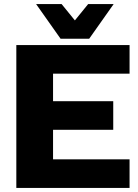

<svg xmlns="http://www.w3.org/2000/svg" viewBox="-20 -921 675 941"><path d="M60 0ZM615 0H60V-700H615V-560H240V-425H535V-285H240V-140H615ZM282 -901 347 -821 412 -901H537L417 -731H277L157 -901Z"/></svg>

Font: Russo One
Style: Regular
Weight: 400
Designer: Jovanny lemonad
Foundry: Jovanny Lemonad
Version: Version 1.001